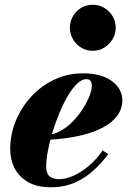

<svg xmlns="http://www.w3.org/2000/svg" viewBox="-20 -779 554 809"><path d="M193.5 10Q136 10 98.2 -11.8Q60.5 -33.5 41.8 -69.8Q23 -106 23 -150Q23 -213.5 47 -271Q71 -328.5 113 -373.5Q155 -418.5 210.5 -444.2Q266 -470 329 -470Q408 -470 451.8 -437Q495.5 -404 495.5 -356.5Q495.5 -322 475.2 -293.2Q455 -264.5 415 -242.5Q375 -220.5 315.2 -207Q255.5 -193.5 176.5 -189.5V-210Q208.5 -212 237.2 -228.5Q266 -245 289.5 -270Q313 -295 330.5 -323Q348 -351 357.5 -376.2Q367 -401.5 367 -417.5Q367 -429.5 362 -437.5Q357 -445.5 343.5 -445.5Q325 -445.5 305 -426.5Q285 -407.5 266 -375.2Q247 -343 230.5 -303.5Q214 -264 201.5 -222.8Q189 -181.5 181.8 -143.5Q174.5 -105.5 174.5 -77.5Q174.5 -47.5 189.5 -35.8Q204.5 -24 228.5 -24Q258 -24 291.2 -39.2Q324.5 -54.5 356.2 -81.8Q388 -109 412.5 -145L436 -129.5Q411 -95.5 377 -63.5Q343 -31.5 298 -10.8Q253 10 193.5 10ZM370.5 -565Q343 -565 321.2 -578.8Q299.5 -592.5 287 -614.5Q274.5 -636.5 274.5 -662.5Q274.5 -688 287 -710Q299.5 -732 321.2 -745.5Q343 -759 370.5 -759Q398 -759 420 -745.5Q442 -732 454.8 -710Q467.5 -688 467.5 -662.5Q467.5 -636.5 454.8 -614.5Q442 -592.5 420 -578.8Q398 -565 370.5 -565Z"/></svg>

Font: Bodoni Moda 9pt ExtraBold
Style: Italic
Weight: 800
Italic angle: -13°
Designer: Owen Earl
Foundry: indestructible type
Version: Version 2.004